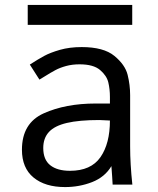

<svg xmlns="http://www.w3.org/2000/svg" viewBox="-20 -749 640 779"><path d="M69 -141.5Q69 -249.5 157.5 -289.2Q246 -329 368 -329H426V-356Q426 -387 419.5 -414.5Q413 -442 386 -465Q359 -488 303 -488Q273 -488 248.2 -481.2Q223.5 -474.5 204.8 -464.5Q186 -454.5 160.5 -438.5L140 -426L101 -487Q135 -509 159.5 -522.2Q184 -535.5 223.2 -546.8Q262.5 -558 311.5 -558Q400.5 -558 444 -522.2Q487.5 -486.5 497.8 -445.5Q508 -404.5 508 -363V-155Q508 -84 517 0H437L435 -33.5L432 -75Q405.5 -30.5 353.8 -10.2Q302 10 244 10Q163 10 116 -28.8Q69 -67.5 69 -141.5ZM426 -260 383 -262Q301 -262 251.2 -250.2Q201.5 -238.5 178.5 -213.5Q155.5 -188.5 155.5 -148.5Q155.5 -101 184 -78.5Q212.5 -56 264 -56Q349 -56 387.5 -111.2Q426 -166.5 426 -260ZM92.5 -729H516.5V-648H92.5Z"/></svg>

Font: JuliaMono
Style: Regular
Weight: 400
Monospace: yes
Designer: cormullion
Foundry: corm
Version: Version 0.055; ttfautohint (v1.8.4)